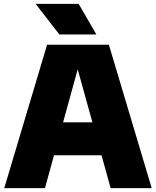

<svg xmlns="http://www.w3.org/2000/svg" viewBox="-20 -971 805 991"><path d="M2 0 223 -740H542L763 0H551L371.5 -647.5H390.5L212 0ZM186.5 -169.5 232 -339.5H532L577 -169.5ZM286.5 -793 164 -951H386L477.5 -793Z"/></svg>

Font: Encode Sans SC Black
Style: Regular
Weight: 900
Version: Version 3.002